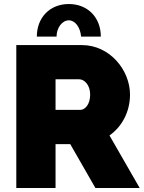

<svg xmlns="http://www.w3.org/2000/svg" viewBox="-20 -934 715 954"><path d="M322 -833C353 -833 379 -799 383 -752H481C481 -847 416 -914 322 -914C228 -914 163 -847 163 -752H261C261 -796 289 -833 322 -833ZM256 0V-218H329L454 0H674L524 -261C588 -306 626 -381 626 -464C626 -585 526 -710 387 -710H61V0ZM256 -540H374C398 -540 428 -513 428 -464C428 -416 403 -388 379 -388H256Z"/></svg>

Font: Raleway Black
Style: Regular
Weight: 900
Designer: Matt McInerney, Pablo Impallari, Rodrigo Fuenzalida
Foundry: Matt McInerney, Pablo Impallari, Rodrigo Fuenzalida
Version: Version 3.000g; ttfautohint (v1.5) -l 8 -r 28 -G 28 -x 14 -D